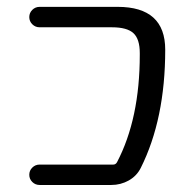

<svg xmlns="http://www.w3.org/2000/svg" viewBox="-20 -562 547 560"><path d="M323.2 -542Q461.9 -542 461.9 -417Q461.9 -214.8 390.6 -72.3Q378.9 -48.8 355.5 -35.6Q332 -22.5 304.7 -22.5H95.7Q83 -22.5 74.2 -31.2Q65.4 -40 65.4 -52.2Q65.4 -64.5 74.2 -73.2Q83 -82 95.7 -82H310.5Q317.4 -82 321.3 -88.9Q387.7 -215.8 387.7 -402.3Q387.7 -404.3 387.7 -407.2Q387.7 -448.2 369.1 -465.3Q350.6 -482.4 306.6 -482.4H95.7Q83 -482.4 74.2 -491.2Q65.4 -500 65.4 -512.2Q65.4 -524.4 74.2 -533.2Q83 -542 95.7 -542Z"/></svg>

Font: Gen Jyuu Gothic Normal
Style: Regular
Weight: 300
Designer: [Source Han Sans]
Ryoko NISHIZUKA  (kana & ideographs); Paul D. Hunt (Latin, Greek & Cyrillic); Wenlong ZHANG  (bopomofo
Version: Version 1.002.20150607